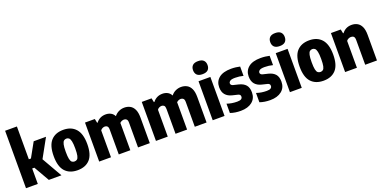

<svg xmlns="http://www.w3.org/2000/svg" viewBox="-14 -1668 5052 2538"><g transform="rotate(-20 2512.0 -399.0)"><path d="M44.5 0V-808H210.5V-346.5H240L352 -548.5H525.5L380 -285L543 0H365.5L241 -217H210.5V0Z M769.5 10.5Q657 10.5 595 -57.5Q533 -125.5 533 -271Q533 -419.5 594.8 -488.2Q656.5 -557 769.5 -557Q881.5 -557 943.5 -487Q1005.5 -417 1005.5 -272.5Q1005.5 -125.5 943.8 -57.5Q882 10.5 769.5 10.5ZM769.5 -112.5Q791 -112.5 806 -124.5Q821 -136.5 828.5 -170.5Q836 -204.5 836 -270.5Q836 -338.5 828 -373.5Q820 -408.5 805.2 -421.2Q790.5 -434 769.5 -434Q748.5 -434 733.5 -421.5Q718.5 -409 710.5 -374.2Q702.5 -339.5 702.5 -273Q702.5 -206 710 -171.5Q717.5 -137 732.5 -124.8Q747.5 -112.5 769.5 -112.5Z M1074 0V-548.5H1212L1224 -491H1231Q1282 -557 1366.5 -557Q1404 -557 1435.8 -541.2Q1467.5 -525.5 1487 -488.5Q1514 -523 1551 -540Q1588 -557 1628 -557Q1672 -557 1708 -538Q1744 -519 1765 -475.5Q1786 -432 1786 -357.5V0H1620.5V-348.5Q1620.5 -383.5 1606 -396.8Q1591.5 -410 1570 -410Q1557 -410 1540.5 -403.8Q1524 -397.5 1511.5 -384Q1512 -376 1512 -367.5V0H1349.5V-348.5Q1349.5 -383.5 1336 -396.8Q1322.5 -410 1301.5 -410Q1286 -410 1268.2 -402Q1250.5 -394 1240 -377.5V0Z M1872.5 0V-548.5H2010.5L2022.5 -491H2029.5Q2080.5 -557 2165 -557Q2202.5 -557 2234.2 -541.2Q2266 -525.5 2285.5 -488.5Q2312.5 -523 2349.5 -540Q2386.5 -557 2426.5 -557Q2470.5 -557 2506.5 -538Q2542.5 -519 2563.5 -475.5Q2584.5 -432 2584.5 -357.5V0H2419V-348.5Q2419 -383.5 2404.5 -396.8Q2390 -410 2368.5 -410Q2355.5 -410 2339 -403.8Q2322.5 -397.5 2310 -384Q2310.5 -376 2310.5 -367.5V0H2148V-348.5Q2148 -383.5 2134.5 -396.8Q2121 -410 2100 -410Q2084.5 -410 2066.8 -402Q2049 -394 2038.5 -377.5V0Z M2671 0V-548.5H2837.5V0ZM2754.5 -618Q2702 -618 2677.2 -642.2Q2652.5 -666.5 2652.5 -709.5Q2652.5 -752 2677.2 -776.5Q2702 -801 2754.5 -801Q2807 -801 2831.8 -776.5Q2856.5 -752 2856.5 -709.5Q2856.5 -666.5 2831.8 -642.2Q2807 -618 2754.5 -618Z M3064 10.5Q3024.5 10.5 2988 5Q2951.5 -0.5 2917 -12.5V-143.5Q2949.5 -132 2985.8 -126Q3022 -120 3060.5 -120Q3101.5 -120 3118 -132.2Q3134.5 -144.5 3134.5 -165Q3134.5 -181.5 3126 -190.2Q3117.5 -199 3099.5 -203.5L3025.5 -221.5Q2965.5 -236 2932.8 -274.5Q2900 -313 2900 -380.5Q2900 -460.5 2958.5 -508.8Q3017 -557 3131 -557Q3166 -557 3196.8 -553.2Q3227.5 -549.5 3254.5 -543V-412Q3200.5 -426.5 3140 -426.5Q3087.5 -426.5 3068.8 -412.2Q3050 -398 3050 -380Q3050 -353.5 3085 -344.5L3159 -326.5Q3220.5 -311 3252.5 -274.2Q3284.5 -237.5 3284.5 -169Q3284.5 -85.5 3225 -37.5Q3165.5 10.5 3064 10.5Z M3479 10.5Q3439.5 10.5 3403 5Q3366.5 -0.5 3332 -12.5V-143.5Q3364.5 -132 3400.8 -126Q3437 -120 3475.5 -120Q3516.5 -120 3533 -132.2Q3549.5 -144.5 3549.5 -165Q3549.5 -181.5 3541 -190.2Q3532.5 -199 3514.5 -203.5L3440.5 -221.5Q3380.5 -236 3347.8 -274.5Q3315 -313 3315 -380.5Q3315 -460.5 3373.5 -508.8Q3432 -557 3546 -557Q3581 -557 3611.8 -553.2Q3642.5 -549.5 3669.5 -543V-412Q3615.5 -426.5 3555 -426.5Q3502.5 -426.5 3483.8 -412.2Q3465 -398 3465 -380Q3465 -353.5 3500 -344.5L3574 -326.5Q3635.5 -311 3667.5 -274.2Q3699.5 -237.5 3699.5 -169Q3699.5 -85.5 3640 -37.5Q3580.5 10.5 3479 10.5Z M3757 0V-548.5H3923.5V0ZM3840.5 -618Q3788 -618 3763.2 -642.2Q3738.5 -666.5 3738.5 -709.5Q3738.5 -752 3763.2 -776.5Q3788 -801 3840.5 -801Q3893 -801 3917.8 -776.5Q3942.5 -752 3942.5 -709.5Q3942.5 -666.5 3917.8 -642.2Q3893 -618 3840.5 -618Z M4229 10.5Q4116.5 10.5 4054.5 -57.5Q3992.5 -125.5 3992.5 -271Q3992.5 -419.5 4054.2 -488.2Q4116 -557 4229 -557Q4341 -557 4403 -487Q4465 -417 4465 -272.5Q4465 -125.5 4403.2 -57.5Q4341.5 10.5 4229 10.5ZM4229 -112.5Q4250.5 -112.5 4265.5 -124.5Q4280.5 -136.5 4288 -170.5Q4295.5 -204.5 4295.5 -270.5Q4295.5 -338.5 4287.5 -373.5Q4279.5 -408.5 4264.8 -421.2Q4250 -434 4229 -434Q4208 -434 4193 -421.5Q4178 -409 4170 -374.2Q4162 -339.5 4162 -273Q4162 -206 4169.5 -171.5Q4177 -137 4192 -124.8Q4207 -112.5 4229 -112.5Z M4533.5 0V-548.5H4671.5L4683.5 -491H4690.5Q4741 -557 4825.5 -557Q4869.5 -557 4904.8 -538Q4940 -519 4960.8 -475.8Q4981.5 -432.5 4981.5 -360V0H4816V-347.5Q4816 -383.5 4801.8 -396.8Q4787.5 -410 4764.5 -410Q4747 -410 4729 -402Q4711 -394 4699.5 -378V0Z"/></g></svg>

Font: Encode Sans Condensed ExtraBold
Style: Regular
Weight: 800
Width: 3
Designer: Multiple Designers
Foundry: Impallari Type
Version: Version 3.000; ttfautohint (v1.8.3) -l 8 -r 50 -G 200 -x 14 